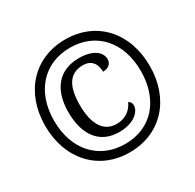

<svg xmlns="http://www.w3.org/2000/svg" viewBox="-158 -899 1102 1084"><g transform="rotate(-30 392.5 -357.5)"><path d="M392 10C596 10 733 -140 733 -357C733 -574 597 -725 393 -725C189 -725 52 -574 52 -358C52 -142 189 10 392 10ZM394 -44C225 -44 110 -167 110 -358C110 -546 222 -671 393 -671C564 -671 675 -546 675 -358C675 -171 567 -44 394 -44ZM398 -119C495 -119 544 -169 544 -209C544 -225 537 -235 525 -241C507 -201 470 -166 408 -166C326 -166 280 -235 280 -361C280 -480 316 -549 407 -549C468 -549 488 -505 488 -460C520 -460 546 -477 546 -509C546 -553 502 -595 408 -595C273 -595 204 -503 204 -360C204 -210 272 -119 398 -119Z"/></g></svg>

Font: Noto Serif Khmer SemiCondensed SemiBold
Style: Regular
Weight: 600
Width: 4
Designer: Danh Hong and the Monotype Design Team
Foundry: Monotype Imaging Inc.
Version: Version 2.004